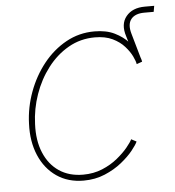

<svg xmlns="http://www.w3.org/2000/svg" viewBox="-48 -668 656 721"><g transform="rotate(-5 280.0 -307.5)"><path d="M476.1 -413.6 444.8 -518.1Q429.7 -564.5 453.4 -593.8Q477.1 -623 524.4 -623Q530.8 -623 540.8 -623Q550.8 -623 559.6 -623L555.7 -600.6Q546.4 -600.6 536.6 -600.6Q526.9 -600.6 520.5 -600.6Q485.4 -600.6 470.2 -581.3Q455.1 -562 465.3 -526.4L496.1 -418.5ZM238.8 7.8Q180.2 7.8 137.2 -21.7Q94.2 -51.3 72 -103.5Q49.8 -155.8 52.7 -222.7Q54.7 -284.2 76.2 -342.3Q97.7 -400.4 134.5 -446.5Q171.4 -492.7 220.5 -519.8Q269.5 -546.9 327.1 -546.9Q372.1 -546.9 403.3 -531.5Q434.6 -516.1 454.6 -493.9Q474.6 -471.7 484.6 -450.7Q494.6 -429.7 496.1 -418L475.1 -410.6Q473.6 -421.4 464.6 -440.2Q455.6 -459 438.2 -478.5Q420.9 -498 393.6 -511.2Q366.2 -524.4 327.1 -524.4Q272.5 -524.4 227.3 -498.5Q182.1 -472.7 148.7 -429Q115.2 -385.3 96.2 -330.8Q77.1 -276.4 75.2 -219.2Q72.3 -157.7 91.6 -111.6Q110.8 -65.4 148.4 -40Q186 -14.6 238.8 -14.6Q278.3 -14.6 311.3 -28.3Q344.2 -42 368.9 -62.3Q393.6 -82.5 409.2 -101.6Q424.8 -120.6 429.7 -131.3L449.2 -121.1Q444.3 -109.4 427.2 -88.1Q410.2 -66.9 382.8 -44.9Q355.5 -22.9 319.1 -7.6Q282.7 7.8 238.8 7.8Z"/></g></svg>

Font: Inter 18pt Thin
Style: Italic
Weight: 250
Italic angle: -9.3988°
Version: Version 4.001;git-66647c0bb